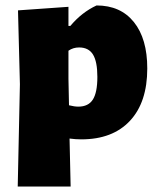

<svg xmlns="http://www.w3.org/2000/svg" viewBox="-20 -499 575 704"><path d="M231 -474V-404H238Q280 -454 334 -479Q422 -479 471 -418Q520 -357 520 -248Q520 -124 456.5 -56Q393 12 278 12Q257 12 235 9L239 185H45L53 -190L46 -461ZM231 -210 233 -113Q253 -108 267 -108Q304 -108 320.5 -134Q337 -160 337 -217Q337 -273 321 -299Q305 -325 270 -325Q248 -325 231 -313Z"/></svg>

Font: Alegreya Sans Black
Style: Regular
Weight: 900
Designer: Juan Pablo del Peral
Foundry: Huerta Tipografica
Version: Version 2.007